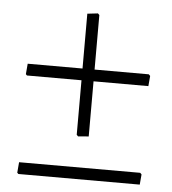

<svg xmlns="http://www.w3.org/2000/svg" viewBox="-45 -515 570 635"><g transform="rotate(5 240.0 -197.0)"><path d="M260 -468V-287H440L445 -282L442 -248H260V-65L225 -62L220 -67V-248H39L35 -252L38 -287H220V-469L255 -473ZM445 45 442 79H39L35 75L38 40H440Z"/></g></svg>

Font: Luna Sans Light
Style: Regular
Weight: 300
Designer: Juan Pablo del Peral
Foundry: Huerta Tipografica
Version: Version 2.001; ttfautohint (v1.5)